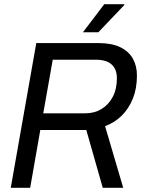

<svg xmlns="http://www.w3.org/2000/svg" viewBox="-20 -890 684 910"><path d="M31 0 152 -686H444Q509 -686 549.5 -666.5Q590 -647 609.5 -612.5Q629 -578 629 -532Q629 -471 610 -423.5Q591 -376 557.5 -342.5Q524 -309 478 -292L564 0H467L389 -274H171L123 0ZM185 -353H385Q428 -353 461.5 -373.5Q495 -394 514.5 -431Q534 -468 534 -520Q534 -561 509.5 -584Q485 -607 433 -607H230ZM373 -737 474 -870H569V-866L446 -737Z"/></svg>

Font: Archivo SemiCondensed
Style: Italic
Weight: 400
Width: 4
Italic angle: -10°
Designer: Hector Gatti
Foundry: Omnibus-Type
Version: Version 2.001